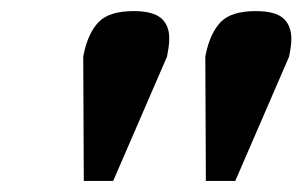

<svg xmlns="http://www.w3.org/2000/svg" viewBox="-20 -735 545 346"><path d="M130 -633 131 -638Q139 -676 158 -695.5Q177 -715 221 -715Q255 -715 270 -702.5Q285 -690 285 -666Q285 -654 282 -639L281 -633L184 -409H131ZM350 -633 351 -638Q359 -676 378 -695.5Q397 -715 441 -715Q476 -715 490.5 -702Q505 -689 505 -665Q505 -653 502 -639L501 -633L404 -409H351Z"/></svg>

Font: Trirong ExtraBold
Style: Italic
Weight: 800
Italic angle: -12°
Designer: Katatrad Team
Foundry: CadsonDemak
Version: Version 1.001